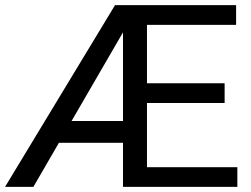

<svg xmlns="http://www.w3.org/2000/svg" viewBox="-27 -731 982 751"><path d="M147.5 -172.4 196.3 -257.8H505.4V-172.4ZM-7.3 0 422.9 -710.9H896.5V-633.8H547.9V-405.3H851.6V-328.1H547.9V-77.1H901.4V0H454.1V-604.5L103.5 0Z"/></svg>

Font: RobotoFlex
Style: Regular
Weight: 400
Designer: Berlow after Robertson
Foundry: Google
Version: Version 2.136